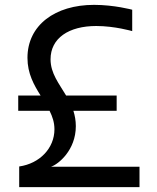

<svg xmlns="http://www.w3.org/2000/svg" viewBox="-20 -770 646 790"><path d="M554 0V-84H190C220 -94 292 -152 292 -251C292 -274 288 -295 282 -314H460V-377H252C223 -426 188 -468 188 -526C188 -613 263 -663 376 -663C452 -663 524 -642 524 -642V-730C524 -730 450 -750 367 -750C206 -750 93 -666 93 -532C93 -467 120 -420 147 -377H55V-314H184C196 -290 204 -266 204 -238C204 -160 143 -97 59 -85V0Z"/></svg>

Font: Be Vietnam Pro
Style: Regular
Weight: 400
Designer: Lam Bao, Tony Le, Vietanh Nguyen
Foundry: Yellow Type Foundry
Version: Version 1.002